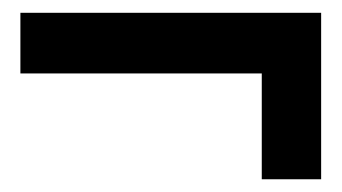

<svg xmlns="http://www.w3.org/2000/svg" viewBox="-20 -425 540 303"><path d="M393.1 -142.1V-309.1H12.2V-404.8H486.8V-142.1Z"/></svg>

Font: Lumene Sans Condensed
Style: Bold
Weight: 600
Width: 3
Designer: Deni Anggara
Version: Version 1.003;Glyphs 3.1.2 (3151)